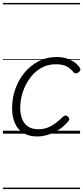

<svg xmlns="http://www.w3.org/2000/svg" viewBox="-20 -905 564 1300"><path d="M232 19Q175 19 137 -5Q99 -29 80.5 -72Q62 -115 62 -173Q62 -240 83.5 -301.5Q105 -363 145 -412Q185 -461 240.5 -490Q296 -519 363 -519Q418 -519 459 -498.5Q500 -478 520 -447Q526 -438 524 -431Q522 -424 512 -415Q501 -408 493 -408Q485 -408 478 -416Q459 -440 432 -455Q405 -470 357 -470Q302 -470 258 -444.5Q214 -419 182.5 -376Q151 -333 134 -280.5Q117 -228 117 -174Q117 -132 130 -99Q143 -66 170.5 -48Q198 -30 239 -30Q271 -30 298.5 -39.5Q326 -49 352.5 -68.5Q379 -88 408 -116Q417 -124 425 -122.5Q433 -121 440 -115Q448 -108 449 -100Q450 -92 442 -83Q411 -47 374.5 -24.5Q338 -2 301.5 8.5Q265 19 232 19ZM0 365H522V375H0ZM0 -20H522V0H0ZM0 -505H522V-500H0ZM0 -885H522V-875H0Z"/></svg>

Font: Playwrite DK Loopet Guides
Style: Regular
Weight: 400
Designer: Veronika Burian, José Scaglione
Foundry: TypeTogether
Version: Version 1.003